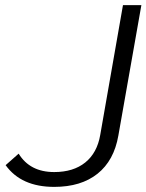

<svg xmlns="http://www.w3.org/2000/svg" viewBox="-20 -720 573 751"><path d="M2 -74 53 -119Q97 -47 192 -47Q267 -47 313.5 -84.5Q360 -122 372 -192L461 -700H533L443 -190Q426 -92 361.5 -40.5Q297 11 192 11Q63 11 2 -74Z"/></svg>

Font: KoHo
Style: Italic
Weight: 400
Italic angle: -10°
Designer: Cadson Demak & Katatrad Team
Foundry: Cadson Demak Co.,Ltd.
Version: Version 1.000